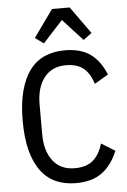

<svg xmlns="http://www.w3.org/2000/svg" viewBox="-62 -984 690 1040"><g transform="rotate(-5 283.0 -463.5)"><path d="M309 12Q249 12 201 -9Q153 -30 119.5 -74.5Q86 -119 68 -187Q50 -255 50 -349Q50 -443 68 -511Q86 -579 119.5 -623.5Q153 -668 201 -689Q249 -710 309 -710Q396 -710 448.5 -672.5Q501 -635 532 -559L457 -515Q438 -575 403 -602Q368 -629 309 -629Q233 -629 191 -575.5Q149 -522 149 -429V-269Q149 -176 191 -122.5Q233 -69 309 -69Q374 -69 409.5 -100.5Q445 -132 462 -190L536 -144Q505 -68 451 -28Q397 12 309 12ZM357 -939 463 -791 417 -757 309 -875 201 -757 155 -791 261 -939Z"/></g></svg>

Font: IBM Plex Sans Condensed Text
Style: Regular
Weight: 450
Width: 3
Designer: Mike Abbink, Paul van der Laan, Pieter van Rosmalen
Foundry: Bold Monday
Version: Version 1.1